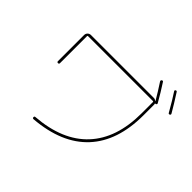

<svg xmlns="http://www.w3.org/2000/svg" viewBox="-190 -1096 1380 1380"><g transform="rotate(45 500.0 -406.5)"><path d="M956.1 -690.4Q906.2 -778.3 874 -826.2Q868.2 -835 876 -839.8Q884.8 -844.7 889.6 -836.9Q937.5 -762.7 973.6 -700.2Q978.5 -691.4 969.7 -686.5Q960.9 -681.6 956.1 -690.4ZM129.9 -389.6V-655.3Q129.9 -669.9 140.1 -680.2Q150.4 -690.4 165 -690.4H804.7Q816.4 -690.4 827.1 -681.6H829.1Q792 -745.1 752 -805.7Q747.1 -814.5 754.9 -820.3Q763.7 -826.2 768.6 -818.4Q811.5 -752.9 850.6 -683.6Q855.5 -674.8 846.7 -669.9Q841.8 -668 839.8 -668.9Q837.9 -668.9 837.9 -667Q839.8 -663.1 839.8 -655.3V-549.8Q839.8 -287.1 703.1 -139.6Q566.4 7.8 300.8 29.3Q290 29.3 290 19.5Q290 8.8 298.8 8.8Q554.7 -10.7 687.5 -153.3Q820.3 -295.9 820.3 -549.8V-665Q820.3 -669.9 815.4 -669.9H155.3Q150.4 -669.9 150.4 -665V-389.6Q150.4 -379.9 140.1 -379.9Q129.9 -379.9 129.9 -389.6Z"/></g></svg>

Font: Rounded Mgen+ 1m thin
Style: Regular
Weight: 100
Designer: [Source Han Sans]
Ryoko NISHIZUKA  (kana & ideographs); Paul D. Hunt (Latin, Greek & Cyrillic); Wenlong ZHANG  (bopomofo
Version: Version 1.059.20150602